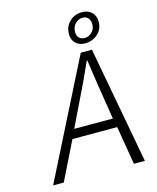

<svg xmlns="http://www.w3.org/2000/svg" viewBox="-127 -959 854 1047"><g transform="rotate(-15 300.0 -436.0)"><path d="M411.1 -703.1Q378.4 -703.1 358.2 -722.2Q337.9 -741.2 337.9 -773.9Q337.9 -817.4 366.7 -844.7Q395.5 -872.1 438 -872.1Q470.7 -872.1 491.5 -851.8Q512.2 -831.5 512.2 -798.8Q512.2 -756.3 482.4 -729.7Q452.6 -703.1 411.1 -703.1ZM416 -731.9Q439 -731.9 457 -749.5Q475.1 -767.1 475.1 -794.9Q475.1 -815.9 463.4 -828.9Q451.7 -841.8 434.1 -841.8Q408.7 -841.8 390.9 -823.7Q373 -805.7 373 -776.9Q373 -755.4 384.8 -743.7Q396.5 -731.9 416 -731.9ZM41 0 374 -660.2H437L559.1 0H497.1L460.9 -216.8H208L101.1 0ZM231.9 -268.1H450.2L432.1 -381.8Q418.9 -458 397.9 -608.9H394Q352.5 -514.6 287.1 -381.8Z"/></g></svg>

Font: Office Code Pro D Light Italic
Style: Regular
Weight: 300
Italic angle: -9°
Designer: Nathan Rutzky & Paul D. Hunt
Foundry: Adobe Systems Incorporated
Version: Version 1.004;PS 001.004;hotconv 1.0.70;makeotf.lib2.5.58329